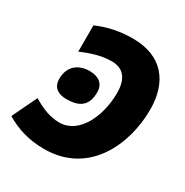

<svg xmlns="http://www.w3.org/2000/svg" viewBox="-170 -860 969 1007"><g transform="rotate(30 314.5 -356.5)"><path d="M349 -724C276 -724 204 -711 134 -680V-521C205 -551 256 -565 314 -565C381 -565 419 -522 419 -436C419 -289 349 -149 234 -149C179 -149 132 -167 71 -203L-1 -53C66 -13 139 11 234 11C502 11 613 -233 613 -446C613 -612 528 -724 349 -724ZM204 -274C278 -274 327 -300 327 -386C327 -439 290 -463 238 -463C174 -463 119 -428 119 -348C119 -297 153 -274 204 -274Z"/></g></svg>

Font: Noto Sans UI Black
Style: Italic
Weight: 900
Italic angle: -372°
Designer: Monotype Design Team
Foundry: Monotype Imaging Inc.
Version: Version 1.901